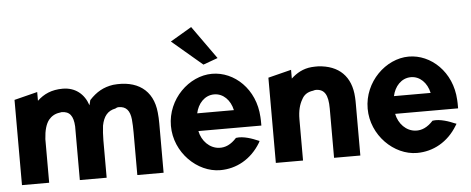

<svg xmlns="http://www.w3.org/2000/svg" viewBox="-51 -897 2573 1048"><g transform="rotate(-5 1235.0 -373.0)"><path d="M158 -441V-489L31 -457V10H180V-229C183 -278 193 -311 210 -333C224 -350 244 -363 270 -366C273 -366 278 -368 281 -368C325 -368 345 -342 348 -284V10H495V-195C495 -224 497 -248 500 -275C510 -326 533 -354 575 -362C580 -365 586 -368 594 -368C635 -368 655 -343 660 -295C662 -273 663 -248 663 -222V10H807V-260C807 -281 806 -301 804 -320C792 -446 704 -505 574 -492C521 -484 482 -462 443 -420C441 -411 438 -402 436 -392C415 -456 366 -495 298 -495C237 -495 194 -475 158 -441Z M1155 -588 1026 -769 909 -700 1075 -559ZM1016 -200H1361V-210C1361 -222 1361 -235 1360 -247C1352 -401 1239 -505 1117 -505C991 -505 869 -388 869 -241C869 -95 991 23 1117 23C1205 23 1287 -21 1339 -107L1344 -117L1334 -121C1311 -131 1258 -152 1217 -145C1186 -111 1155 -97 1121 -99C1069 -102 1027 -145 1016 -200ZM1219 -297H1018C1029 -349 1066 -392 1119 -392C1168 -392 1207 -353 1219 -297Z M1885 10V-270C1885 -283 1885 -296 1884 -309C1878 -423 1812 -489 1697 -495H1696C1685 -495 1674 -495 1662 -494C1615 -490 1579 -469 1549 -441V-489L1422 -457V10H1571V-216C1571 -263 1581 -298 1596 -323C1608 -347 1628 -361 1659 -365C1663 -366 1668 -368 1673 -368C1721 -368 1741 -336 1741 -260V10Z M2094 -200H2439V-210C2439 -222 2439 -235 2438 -247C2430 -401 2316 -505 2195 -505C2069 -505 1947 -388 1947 -241C1947 -95 2069 23 2195 23C2283 23 2365 -21 2417 -107L2423 -117L2412 -121C2389 -131 2335 -152 2294 -145C2263 -111 2231 -97 2198 -99C2146 -102 2105 -145 2094 -200ZM2297 -297H2096C2107 -349 2144 -392 2197 -392C2246 -392 2285 -353 2297 -297Z"/></g></svg>

Font: Bluebird
Style: SfBdNrw
Weight: 700
Designer: Jasper
Foundry: Cannot Into Space Fonts
Version: Version 0.98